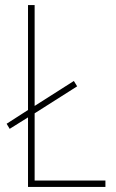

<svg xmlns="http://www.w3.org/2000/svg" viewBox="-20 -734 454 754"><path d="M90 0H394V-25H116V-289L283 -395L270 -416L116 -318V-714H90V-302L6 -248L18 -228L90 -273Z"/></svg>

Font: Noto Sans Oriya Cond Thin
Style: Regular
Weight: 100
Width: 3
Designer: Amélie Bonet and Sol Matas
Foundry: Google LLC
Version: Version 2.006